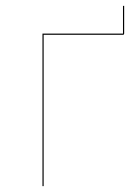

<svg xmlns="http://www.w3.org/2000/svg" viewBox="-20 -631 455 651"><path d="M401 -611V-517L399 -513H128V0H124V-517H397V-611Z"/></svg>

Font: FiraGO Four
Style: Regular
Weight: 100
Designer: bBox Type
Foundry: bBox Type GmbH
Version: Version 1.001